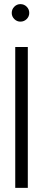

<svg xmlns="http://www.w3.org/2000/svg" viewBox="-20 -912 244 932"><path d="M79 -892Q97 -892 109.5 -879.5Q122 -867 122 -849Q122 -832 109.5 -819.5Q97 -807 79 -807Q62 -807 49.5 -819.5Q37 -832 37 -849Q37 -867 49.5 -879.5Q62 -892 79 -892ZM115 0H54V-684H115Z"/></svg>

Font: Bellota
Style: Regular
Weight: 400
Designer: Kemie Guaida
Foundry: Kemie Guaida
Version: Version 1.000;PS 002.000;hotconv 1.0.70;makeotf.lib2.5.58329